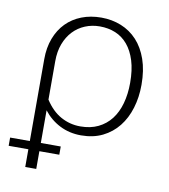

<svg xmlns="http://www.w3.org/2000/svg" viewBox="-88 -573 720 816"><g transform="rotate(10 272.0 -165.0)"><path d="M75.5 64V-289.5Q75.5 -339.5 90.8 -379.5Q106 -419.5 133.5 -447.5Q161 -475.5 199.5 -490.5Q238 -505.5 284.5 -505.5Q330.5 -505.5 370.2 -489.5Q410 -473.5 439.2 -442Q468.5 -410.5 485 -363.2Q501.5 -316 501.5 -253.5Q501.5 -199.5 487.2 -152.8Q473 -106 445.5 -71.5Q418 -37 377.8 -17.2Q337.5 2.5 285 2.5Q235 2.5 193.5 -18.5Q152 -39.5 123 -77V64H209V99.5H123V176H75.5V99.5H-9.5V64ZM123 -123Q152.5 -77.5 191.5 -56Q230.5 -34.5 275.5 -34.5Q319.5 -34.5 352.5 -50.5Q385.5 -66.5 407.8 -95.2Q430 -124 441.2 -164.2Q452.5 -204.5 452.5 -253.5Q452.5 -308.5 440 -348.8Q427.5 -389 405.2 -415.5Q383 -442 352.2 -454.8Q321.5 -467.5 284.5 -467.5Q250.5 -467.5 221 -455.2Q191.5 -443 169.8 -420Q148 -397 135.5 -364Q123 -331 123 -289.5Z"/></g></svg>

Font: Lato Light
Style: Regular
Weight: 300
Designer: Lukasz Dziedzic
Foundry: tyPoland Lukasz Dziedzic
Version: Version 2.007; 2014-02-27